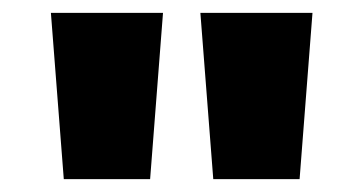

<svg xmlns="http://www.w3.org/2000/svg" viewBox="-20 -734 564 298"><path d="M213 -456H79L59 -714H233ZM445 -456H311L291 -714H465Z"/></svg>

Font: Noto Sans Cham Black
Style: Regular
Weight: 900
Version: Version 2.002